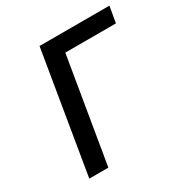

<svg xmlns="http://www.w3.org/2000/svg" viewBox="-162 -829 923 959"><g transform="rotate(-30 300.0 -349.0)"><path d="M196 -698H599L583 -605H291L190 0H80Z"/></g></svg>

Font: IBM Plex Mono Medium
Style: Italic
Weight: 500
Italic angle: -9°
Monospace: yes
Designer: Mike Abbink, Paul van der Laan, Pieter van Rosmalen
Foundry: Bold Monday
Version: Version 2.3